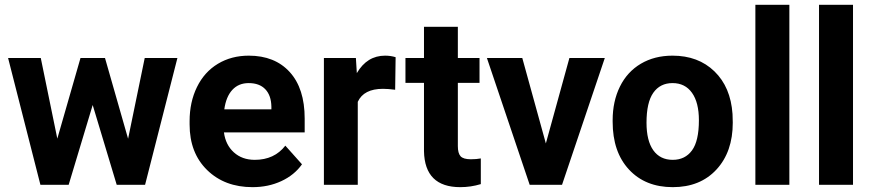

<svg xmlns="http://www.w3.org/2000/svg" viewBox="-20 -770 3636 800"><path d="M513.7 -191.9 583 -528.3H719.2L584.5 0H466.3L366.2 -332.5L266.1 0H148.4L13.7 -528.3H149.9L218.8 -192.4L315.4 -528.3H417.5Z M1032.2 9.8Q916 9.8 843 -61.5Q770 -132.8 770 -251.5V-265.1Q770 -344.7 800.8 -407.5Q831.5 -470.2 887.9 -504.2Q944.3 -538.1 1016.6 -538.1Q1125 -538.1 1187.3 -469.7Q1249.5 -401.4 1249.5 -275.9V-218.3H913.1Q919.9 -166.5 954.3 -135.3Q988.8 -104 1041.5 -104Q1123 -104 1168.9 -163.1L1238.3 -85.4Q1206.5 -40.5 1152.3 -15.4Q1098.1 9.8 1032.2 9.8ZM1016.1 -423.8Q974.1 -423.8 948 -395.5Q921.9 -367.2 914.6 -314.5H1110.8V-325.7Q1109.9 -372.6 1085.4 -398.2Q1061 -423.8 1016.1 -423.8Z M1626.5 -396Q1597.7 -399.9 1575.7 -399.9Q1495.6 -399.9 1470.7 -345.7V0H1329.6V-528.3H1462.9L1466.8 -465.3Q1509.3 -538.1 1584.5 -538.1Q1607.9 -538.1 1628.4 -531.7Z M1887.7 -658.2V-528.3H1978V-424.8H1887.7V-161.1Q1887.7 -131.8 1898.9 -119.1Q1910.2 -106.4 1941.9 -106.4Q1965.3 -106.4 1983.4 -109.9V-2.9Q1941.9 9.8 1897.9 9.8Q1749.5 9.8 1746.6 -140.1V-424.8H1669.4V-528.3H1746.6V-658.2Z M2254.4 -172.4 2352.5 -528.3H2500L2321.8 0H2187L2008.8 -528.3H2156.2Z M2532.7 -269Q2532.7 -347.7 2563 -409.2Q2593.3 -470.7 2650.1 -504.4Q2707 -538.1 2782.2 -538.1Q2889.2 -538.1 2956.8 -472.7Q3024.4 -407.2 3032.2 -294.9L3033.2 -258.8Q3033.2 -137.2 2965.3 -63.7Q2897.5 9.8 2783.2 9.8Q2668.9 9.8 2600.8 -63.5Q2532.7 -136.7 2532.7 -262.7ZM2673.8 -258.8Q2673.8 -183.6 2702.1 -143.8Q2730.5 -104 2783.2 -104Q2834.5 -104 2863.3 -143.3Q2892.1 -182.6 2892.1 -269Q2892.1 -342.8 2863.3 -383.3Q2834.5 -423.8 2782.2 -423.8Q2730.5 -423.8 2702.1 -383.5Q2673.8 -343.3 2673.8 -258.8Z M3269 0H3127.4V-750H3269Z M3534.2 0H3392.6V-750H3534.2Z"/></svg>

Font: Robotiche
Style: Bold
Weight: 700
Designer: Google
Version: Version 2.001150; 2014